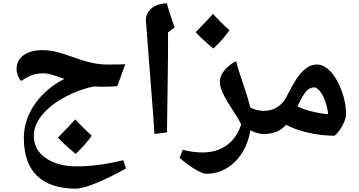

<svg xmlns="http://www.w3.org/2000/svg" viewBox="-20 -800 2166 1160"><path d="M241.2 -356.9Q217.8 -356.9 199.7 -353.5Q181.6 -350.1 165.5 -343.5Q149.4 -336.9 106.9 -311Q96.2 -321.8 88.1 -342.3Q80.1 -362.8 80.1 -381.8Q80.1 -436.5 122.8 -466.8Q165.5 -497.1 236.8 -497.1Q275.4 -497.1 316.9 -487.5Q358.4 -478 425.3 -453.6Q485.8 -431.2 533.7 -420.7Q581.5 -410.2 629.9 -410.2H653.3Q711.4 -410.2 736.8 -412.1L689 -279.8Q657.7 -275.9 602.1 -275.9Q574.2 -275.9 548.8 -277.8Q458.5 -260.3 371.1 -213.1Q283.7 -166 233.9 -104.7Q184.1 -43.5 184.1 20Q184.1 105.5 256.8 155.3Q329.6 205.1 441.9 205.1Q503.9 205.1 567.6 197.3Q631.3 189.5 725.1 168L741.2 217.8Q650.4 269 565.2 304.4Q480 339.8 439 339.8Q284.2 339.8 204.1 262.5Q124 185.1 124 33.2Q124 -75.7 191.2 -171.9Q258.3 -268.1 369.1 -323.2Q332 -336.4 300.8 -346.7Q269.5 -356.9 241.2 -356.9ZM534.2 19.5Q498.5 72.3 437 129.9Q363.8 69.3 330.1 30.8Q400.9 -40 435.1 -79.1Q475.6 -33.2 534.2 19.5Z M995.1 -604V-478L994.1 -381.8L988.8 0L913.1 9.8Q906.2 -106 892.1 -277.8L861.3 -678.2Q861.3 -708 877.4 -730.7Q893.6 -753.4 923.6 -766.6Q953.6 -779.8 987.8 -779.8Q1008.3 -705.6 1035.2 -634.8Z M1580.1 9.8Q1533.7 9.8 1493.2 -13.2Q1471.7 106.9 1398.4 178.5Q1325.2 250 1225.1 250Q1203.1 250 1156.7 221.4Q1110.4 192.9 1064.9 153.8L1084 105Q1147 121.1 1203.1 121.1Q1289.6 121.1 1350.1 77.4Q1410.6 33.7 1437 -47.9Q1426.8 -69.3 1417.5 -85Q1408.2 -100.6 1373 -155.3Q1339.8 -206.1 1324 -242.4Q1308.1 -278.8 1308.1 -307.1Q1308.1 -341.3 1335.9 -375.2Q1363.8 -409.2 1406.7 -430.2Q1418 -382.8 1450.7 -288.1Q1481 -200.2 1491.2 -150.9Q1529.8 -129.9 1580.1 -129.9Q1589.8 -129.9 1589.8 -120.1V0Q1589.8 9.8 1580.1 9.8ZM1366.2 -617.2Q1330.6 -564.5 1269 -506.8Q1195.8 -567.4 1162.1 -606Q1232.9 -676.8 1267.1 -715.8Q1307.6 -669.9 1366.2 -617.2Z M2001 20Q1926.8 20 1847.7 2.9Q1768.6 -14.2 1709 -45.9Q1680.2 -15.1 1646.5 -2.7Q1612.8 9.8 1569.8 9.8Q1560.1 9.8 1560.1 0V-120.1Q1560.1 -129.9 1569.8 -129.9Q1667 -129.9 1711.9 -216.8Q1754.9 -301.8 1781 -337.4Q1807.1 -373 1835 -391.6Q1862.8 -410.2 1896 -410.2Q1936.5 -410.2 1976.6 -368.2Q2016.6 -326.2 2043.7 -252.7Q2070.8 -179.2 2070.8 -112.8Q2070.8 -81.5 2049.1 -41.5Q2027.3 -1.5 2001 20ZM1877.9 -272Q1850.6 -272 1829.8 -248.5Q1809.1 -225.1 1776.9 -157.2Q1852.1 -121.1 1962.9 -109.9Q1957.5 -153.3 1944.3 -189.9Q1931.2 -226.6 1912.6 -249.3Q1894 -272 1877.9 -272Z"/></svg>

Font: Sahl Naskh
Style: Bold
Weight: 700
Designer: Pascal Zoghbi
Version: Version 1.001